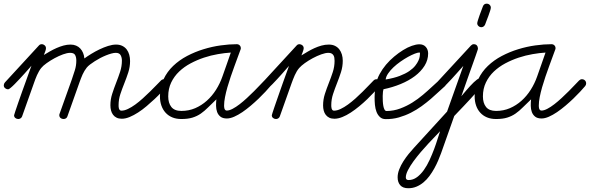

<svg xmlns="http://www.w3.org/2000/svg" viewBox="-67 -624 3134 1020"><path d="M-23.9 -149.4Q-32.2 -149.4 -39.6 -155.3Q-46.9 -161.1 -46.9 -170.4Q-46.9 -179.2 -41 -186L139.6 -382.3Q145.5 -389.2 154.8 -389.2Q163.6 -389.2 170.4 -383.1Q177.2 -377 177.2 -367.7Q177.2 -363.8 176 -359.1Q174.8 -354.5 172.9 -349.6Q170.9 -344.7 169.2 -340.1Q167.5 -335.4 166 -332Q181.2 -341.3 198.2 -351.1Q215.3 -360.8 233.6 -368.9Q252 -377 270.5 -382.1Q289.1 -387.2 307.6 -387.2Q324.2 -387.2 337.4 -381.6Q350.6 -376 359.6 -366.2Q368.7 -356.4 374.3 -343Q379.9 -329.6 381.3 -313.5Q396.5 -324.7 417.5 -337.6Q438.5 -350.6 461.4 -361.6Q484.4 -372.6 507.3 -379.9Q530.3 -387.2 549.8 -387.2Q568.8 -387.2 583 -380.1Q597.2 -373 606.2 -361.1Q615.2 -349.1 619.6 -333.3Q624 -317.4 624 -299.8Q624 -268.6 614.5 -239.3Q605 -210 593.5 -181.4Q582 -152.8 572.5 -124.3Q563 -95.7 563 -65.9Q563 -62 563.2 -56.9Q563.5 -51.8 564.9 -47.1Q566.4 -42.5 569.6 -39.3Q572.8 -36.1 578.1 -36.1Q593.8 -36.1 612.8 -45.2Q631.8 -54.2 651.6 -68.6Q671.4 -83 691.4 -101.1Q711.4 -119.1 729.5 -137Q747.6 -154.8 762.7 -170.4Q777.8 -186 788.1 -196.3Q794.9 -203.1 804.7 -203.1Q813 -203.1 819.6 -196.8Q826.2 -190.4 826.2 -182.1Q826.2 -172.9 820.3 -166.5Q808.6 -153.3 791.7 -135.3Q774.9 -117.2 754.6 -98.1Q734.4 -79.1 711.9 -60.1Q689.5 -41 666.7 -26.4Q644 -11.7 621.8 -2.4Q599.6 6.8 580.1 6.8Q564 6.8 552.5 1.2Q541 -4.4 533.7 -14.2Q526.4 -23.9 522.9 -36.9Q519.5 -49.8 519.5 -64.9Q519.5 -96.2 529.1 -125.7Q538.6 -155.3 550 -184.3Q561.5 -213.4 571 -242.4Q580.6 -271.5 580.6 -301.8Q580.6 -318.8 573.7 -331.1Q566.9 -343.3 547.9 -343.3Q538.1 -343.3 524.7 -339.6Q511.2 -335.9 496.1 -329.8Q481 -323.7 465.6 -315.7Q450.2 -307.6 436.5 -298.8Q422.9 -290 411.6 -281.5Q400.4 -272.9 394 -265.1Q387.7 -257.3 382.1 -248Q376.5 -238.8 371.8 -228.5Q367.2 -218.3 363.3 -208Q359.4 -197.8 356 -188.5L291 -5.4Q288.6 1.5 283 4.9Q277.3 8.3 270.5 8.3Q261.2 8.3 254.6 2.7Q248 -2.9 248 -12.7Q248 -14.6 248.5 -16.4Q249 -18.1 249.5 -19.5L314.5 -201.7Q322.8 -226.1 330.6 -250.7Q338.4 -275.4 338.4 -301.8Q338.4 -320.3 332 -331.8Q325.7 -343.3 305.7 -343.3Q290 -343.3 267.8 -335.2Q245.6 -327.1 223.1 -314.9Q200.7 -302.7 181.2 -288.8Q161.6 -274.9 151.9 -262.7Q145.5 -254.9 139.9 -244.9Q134.3 -234.9 129.4 -224.4Q124.5 -213.9 120.6 -202.9Q116.7 -191.9 113.3 -182.6L50.3 -5.4Q47.9 1 42.2 4.6Q36.6 8.3 30.3 8.3Q21.5 8.3 14.6 2.9Q7.8 -2.4 7.8 -11.7Q7.8 -13.7 14.2 -32.5Q20.5 -51.3 29.8 -78.4Q39.1 -105.5 50.5 -137.2Q62 -168.9 72.3 -197.5Q82.5 -226.1 90.1 -247.3Q97.7 -268.6 100.1 -274.9Q95.7 -270 86.2 -259Q76.7 -248 64.2 -234.1Q51.8 -220.2 37.8 -205.3Q23.9 -190.4 11.7 -178Q-0.5 -165.5 -10.3 -157.5Q-20 -149.4 -23.9 -149.4Z M1082.5 -96.2Q1057.6 -72.8 1038.6 -53.5Q1019.5 -34.2 999.8 -20.5Q980 -6.8 955.8 0.7Q931.6 8.3 896.5 8.3Q869.1 8.3 848.1 -0.5Q827.1 -9.3 812.5 -25.4Q797.9 -41.5 790.3 -63.5Q782.7 -85.4 782.7 -111.8Q782.7 -162.6 801.8 -202.9Q820.8 -243.2 853 -273.9Q885.3 -304.7 927 -326.7Q968.8 -348.6 1014.2 -362.5Q1059.6 -376.5 1105.2 -382.8Q1150.9 -389.2 1190.9 -389.2Q1200.2 -389.2 1206.3 -383.1Q1212.4 -377 1212.4 -367.7Q1212.4 -365.2 1211.9 -363.5Q1211.4 -361.8 1210.4 -359.4Q1204.6 -343.3 1196 -320.3Q1187.5 -297.4 1178 -271.2Q1168.5 -245.1 1158.7 -216.6Q1148.9 -188 1141.1 -160.6Q1133.3 -133.3 1128.4 -108.2Q1123.5 -83 1123.5 -63.5Q1123.5 -60.1 1123.8 -55.4Q1124 -50.8 1125.5 -46.6Q1127 -42.5 1129.9 -39.6Q1132.8 -36.6 1137.7 -36.6Q1150.9 -36.6 1168.7 -45.9Q1186.5 -55.2 1205.8 -70.1Q1225.1 -85 1244.9 -103.3Q1264.6 -121.6 1282.5 -139.4Q1300.3 -157.2 1314.5 -172.4Q1328.6 -187.5 1337.4 -196.3Q1344.2 -203.1 1352.5 -203.1Q1362.3 -203.1 1368.7 -196.8Q1375 -190.4 1375 -180.7Q1375 -172.9 1369.6 -166.5Q1359.4 -154.3 1343 -136.7Q1326.7 -119.1 1306.9 -100.1Q1287.1 -81.1 1264.9 -62.3Q1242.7 -43.5 1220.5 -28.3Q1198.2 -13.2 1177 -3.9Q1155.8 5.4 1138.2 5.4Q1116.2 5.4 1104 -4.4Q1091.8 -14.2 1086.4 -29.1Q1081.1 -43.9 1080.8 -61.8Q1080.6 -79.6 1082.5 -96.2ZM1159.2 -344.7Q1127.4 -342.8 1090.6 -336.4Q1053.7 -330.1 1016.8 -317.9Q980 -305.7 945.6 -287.4Q911.1 -269 884.8 -243.9Q858.4 -218.8 842.5 -185.8Q826.7 -152.8 826.7 -111.8Q826.7 -76.7 843.3 -55.7Q859.9 -34.7 896.5 -34.7Q936 -34.7 970 -49.3Q1003.9 -64 1031.7 -88.9Q1059.6 -113.8 1080.6 -147Q1101.6 -180.2 1114.7 -217.8Q1126 -249.5 1137 -281Q1147.9 -312.5 1159.2 -344.7Z M1345.2 -149.4Q1336.9 -149.4 1329.6 -155.3Q1322.3 -161.1 1322.3 -170.4Q1322.3 -179.2 1328.1 -186L1508.8 -382.3Q1514.6 -389.2 1523.9 -389.2Q1532.7 -389.2 1539.6 -383.1Q1546.4 -377 1546.4 -367.7Q1546.4 -363.8 1544.9 -358.9Q1543.5 -354 1541.5 -348.6Q1539.6 -343.3 1537.6 -338.1Q1535.6 -333 1534.2 -329.6Q1550.3 -339.4 1567.6 -349.6Q1585 -359.9 1603.3 -368.2Q1621.6 -376.5 1640.6 -381.8Q1659.7 -387.2 1679.7 -387.2Q1698.7 -387.2 1712.6 -380.4Q1726.6 -373.5 1735.6 -361.8Q1744.6 -350.1 1749.3 -334.5Q1753.9 -318.8 1753.9 -301.3Q1753.9 -270 1744.4 -240.5Q1734.9 -210.9 1723.4 -182.1Q1711.9 -153.3 1702.4 -124.5Q1692.9 -95.7 1692.9 -65.9Q1692.9 -62 1693.1 -56.9Q1693.4 -51.8 1694.8 -47.1Q1696.3 -42.5 1699.2 -39.3Q1702.1 -36.1 1707.5 -36.1Q1723.6 -36.1 1742.7 -45.2Q1761.7 -54.2 1781.5 -68.6Q1801.3 -83 1821.3 -100.8Q1841.3 -118.7 1859.1 -136.5Q1877 -154.3 1892.1 -170.2Q1907.2 -186 1917.5 -196.3Q1923.8 -203.1 1934.1 -203.1Q1943.4 -203.1 1949.2 -196Q1955.1 -189 1955.1 -180.2Q1955.1 -172.9 1949.7 -166.5Q1938 -152.8 1921.1 -134.8Q1904.3 -116.7 1884.3 -97.4Q1864.3 -78.1 1841.8 -59.6Q1819.3 -41 1796.6 -26.1Q1773.9 -11.2 1751.5 -2.2Q1729 6.8 1709.5 6.8Q1693.4 6.8 1682.1 1.2Q1670.9 -4.4 1663.6 -13.9Q1656.2 -23.4 1652.8 -36.4Q1649.4 -49.3 1649.4 -64Q1649.4 -95.2 1658.9 -124.8Q1668.5 -154.3 1679.9 -183.1Q1691.4 -211.9 1700.9 -241Q1710.4 -270 1710.4 -300.8Q1710.4 -309.6 1709.2 -317.1Q1708 -324.7 1704.3 -330.6Q1700.7 -336.4 1694.3 -339.8Q1688 -343.3 1677.7 -343.3Q1662.1 -343.3 1639.6 -335.2Q1617.2 -327.1 1594.5 -314.9Q1571.8 -302.7 1552.2 -288.6Q1532.7 -274.4 1522.5 -262.7Q1508.8 -246.6 1499 -224.4Q1489.3 -202.1 1482.4 -182.6L1419.4 -5.4Q1417 1 1411.4 4.6Q1405.8 8.3 1399.4 8.3Q1390.6 8.3 1383.8 2.9Q1377 -2.4 1377 -11.7Q1377 -13.2 1380.6 -24.4Q1384.3 -35.6 1390.1 -53Q1396 -70.3 1403.6 -92Q1411.1 -113.8 1419.2 -136.7Q1427.2 -159.7 1435.3 -182.4Q1443.4 -205.1 1450.2 -223.9Q1457 -242.7 1461.9 -255.9Q1466.8 -269 1468.3 -273.9Q1463.9 -269 1454.3 -258.1Q1444.8 -247.1 1432.6 -233.4Q1420.4 -219.7 1406.7 -204.8Q1393.1 -189.9 1380.9 -177.5Q1368.7 -165 1358.9 -157.2Q1349.1 -149.4 1345.2 -149.4Z M1970.2 -149.9Q1968.8 -146.5 1967.5 -136.7Q1966.3 -127 1966.1 -114Q1965.8 -101.1 1966.6 -86.9Q1967.3 -72.8 1969.5 -61Q1971.7 -49.3 1975.8 -41.7Q1980 -34.2 1986.8 -34.2Q2024.9 -34.7 2059.3 -47.6Q2093.8 -60.5 2123.8 -79.3Q2153.8 -98.1 2179.4 -119.9Q2205.1 -141.6 2224.9 -160.2Q2244.6 -178.7 2258.5 -190.9Q2272.5 -203.1 2279.8 -203.1Q2288.1 -203.1 2295.4 -197.3Q2302.7 -191.4 2302.7 -182.1Q2302.7 -177.7 2301.5 -173.6Q2300.3 -169.4 2296.9 -166.5Q2282.7 -154.3 2263.9 -136.5Q2245.1 -118.7 2222.2 -98.9Q2199.2 -79.1 2172.6 -59.8Q2146 -40.5 2115.7 -25.1Q2085.4 -9.8 2052 -0.2Q2018.6 9.3 1981.9 8.8Q1963.4 8.8 1951.7 -2Q1939.9 -12.7 1933.3 -29.5Q1926.8 -46.4 1924.8 -67.1Q1922.9 -87.9 1923.1 -108.6Q1923.3 -129.4 1925.8 -147.5Q1928.2 -165.5 1930.2 -177.2Q1935.5 -204.1 1949.7 -230.5Q1963.9 -256.8 1983.6 -280.3Q2003.4 -303.7 2027.1 -323.5Q2050.8 -343.3 2074.5 -357.9Q2098.1 -372.6 2120.8 -380.6Q2143.6 -388.7 2161.1 -388.7Q2183.1 -388.7 2195.3 -374.5Q2207.5 -360.4 2207.5 -339.8Q2207.5 -305.2 2188.5 -274.7Q2169.4 -244.1 2137 -219.7Q2104.5 -195.3 2061.3 -177.5Q2018.1 -159.7 1970.2 -149.9ZM1981.9 -201.7Q2025.9 -209 2056.4 -220.7Q2086.9 -232.4 2107.2 -246.3Q2127.4 -260.3 2138.9 -274.9Q2150.4 -289.6 2156 -302.2Q2161.6 -314.9 2162.8 -324.7Q2164.1 -334.5 2164.1 -338.4Q2164.1 -339.4 2163.8 -342.3Q2163.6 -345.2 2161.6 -345.2Q2152.8 -345.2 2136.5 -338.9Q2120.1 -332.5 2100.6 -321.8Q2081.1 -311 2060.5 -296.6Q2040 -282.2 2023.2 -266.4Q2006.3 -250.5 1994.9 -233.6Q1983.4 -216.8 1981.9 -201.7Z M2394.5 -273.9Q2390.1 -269 2380.4 -258.1Q2370.6 -247.1 2358.4 -233.4Q2346.2 -219.7 2332.5 -204.8Q2318.8 -189.9 2306.6 -177.5Q2294.4 -165 2284.9 -157.2Q2275.4 -149.4 2271 -149.4Q2261.2 -149.4 2255.1 -155.8Q2249 -162.1 2249 -171.9Q2249 -174.8 2250.5 -179.2Q2252 -183.6 2253.9 -186L2435.1 -382.3Q2441.9 -389.2 2449.7 -389.2Q2461.4 -389.2 2466.8 -382.1Q2472.2 -375 2472.2 -364.3Q2472.2 -363.8 2468.8 -353.5Q2465.3 -343.3 2459.5 -326.4Q2453.6 -309.6 2446 -288.3Q2438.5 -267.1 2430.4 -244.6Q2422.4 -222.2 2414.6 -200Q2406.7 -177.7 2400.4 -159.7Q2394 -141.6 2389.6 -128.9Q2385.3 -116.2 2383.8 -112.8Q2387.7 -117.2 2395 -126Q2402.3 -134.8 2411.4 -145.3Q2420.4 -155.8 2430.4 -166.7Q2440.4 -177.7 2450 -186.8Q2459.5 -195.8 2467.5 -201.7Q2475.6 -207.5 2481 -207.5Q2490.2 -207.5 2496.1 -200.7Q2502 -193.8 2502 -185.1Q2502 -180.7 2491.7 -167.2Q2481.4 -153.8 2465.8 -136Q2450.2 -118.2 2431.4 -97.9Q2412.6 -77.6 2395.3 -59.3Q2377.9 -41 2364.5 -27.1Q2351.1 -13.2 2346.2 -7.8L2276.4 189.5Q2269.5 208.5 2260.5 229.5Q2251.5 250.5 2240 271.2Q2228.5 292 2214.4 311Q2200.2 330.1 2183.1 344.5Q2166 358.9 2145.8 367.4Q2125.5 376 2102.1 376Q2073.2 376 2059.3 360.1Q2045.4 344.2 2045.4 317.9Q2045.4 297.4 2054 275.6Q2062.5 253.9 2075.7 233.2Q2088.9 212.4 2104 193.8Q2119.1 175.3 2132.3 161.1L2308.1 -31.2ZM2271 73.2Q2263.7 81.5 2247.3 98.1Q2231 114.7 2210.7 136.5Q2190.4 158.2 2168.9 183.3Q2147.5 208.5 2129.6 232.9Q2111.8 257.3 2100.3 279.8Q2088.9 302.2 2088.9 318.4Q2088.9 332.5 2103.5 332.5Q2127.4 332.5 2147.7 317.6Q2168 302.7 2184.8 279.1Q2201.7 255.4 2215.1 226.1Q2228.5 196.8 2239.3 168Q2250 139.2 2257.8 113.8Q2265.6 88.4 2271 73.2ZM2518.6 -604.5Q2527.8 -604.5 2534.2 -598.4Q2540.5 -592.3 2540.5 -583Q2540.5 -578.1 2536.6 -565.9Q2532.7 -553.7 2527.6 -539.8Q2522.5 -525.9 2517.3 -512.9Q2512.2 -500 2510.3 -494.1Q2507.8 -487.8 2502.4 -483.6Q2497.1 -479.5 2490.2 -479.5Q2481.4 -479.5 2474.9 -485.6Q2468.3 -491.7 2468.3 -500.5Q2468.3 -504.9 2472.2 -517.3Q2476.1 -529.8 2481.2 -544.2Q2486.3 -558.6 2491.5 -571.8Q2496.6 -585 2498.5 -590.3Q2503.9 -604.5 2518.6 -604.5Z M2754.4 -96.2Q2729.5 -72.8 2710.4 -53.5Q2691.4 -34.2 2671.6 -20.5Q2651.9 -6.8 2627.7 0.7Q2603.5 8.3 2568.4 8.3Q2541 8.3 2520 -0.5Q2499 -9.3 2484.4 -25.4Q2469.7 -41.5 2462.2 -63.5Q2454.6 -85.4 2454.6 -111.8Q2454.6 -162.6 2473.6 -202.9Q2492.7 -243.2 2524.9 -273.9Q2557.1 -304.7 2598.9 -326.7Q2640.6 -348.6 2686 -362.5Q2731.4 -376.5 2777.1 -382.8Q2822.8 -389.2 2862.8 -389.2Q2872.1 -389.2 2878.2 -383.1Q2884.3 -377 2884.3 -367.7Q2884.3 -365.2 2883.8 -363.5Q2883.3 -361.8 2882.3 -359.4Q2876.5 -343.3 2867.9 -320.3Q2859.4 -297.4 2849.9 -271.2Q2840.3 -245.1 2830.6 -216.6Q2820.8 -188 2813 -160.6Q2805.2 -133.3 2800.3 -108.2Q2795.4 -83 2795.4 -63.5Q2795.4 -60.1 2795.7 -55.4Q2795.9 -50.8 2797.4 -46.6Q2798.8 -42.5 2801.8 -39.6Q2804.7 -36.6 2809.6 -36.6Q2822.8 -36.6 2840.6 -45.9Q2858.4 -55.2 2877.7 -70.1Q2897 -85 2916.7 -103.3Q2936.5 -121.6 2954.3 -139.4Q2972.2 -157.2 2986.3 -172.4Q3000.5 -187.5 3009.3 -196.3Q3016.1 -203.1 3024.4 -203.1Q3034.2 -203.1 3040.5 -196.8Q3046.9 -190.4 3046.9 -180.7Q3046.9 -172.9 3041.5 -166.5Q3031.2 -154.3 3014.9 -136.7Q2998.5 -119.1 2978.8 -100.1Q2959 -81.1 2936.8 -62.3Q2914.6 -43.5 2892.3 -28.3Q2870.1 -13.2 2848.9 -3.9Q2827.6 5.4 2810.1 5.4Q2788.1 5.4 2775.9 -4.4Q2763.7 -14.2 2758.3 -29.1Q2752.9 -43.9 2752.7 -61.8Q2752.4 -79.6 2754.4 -96.2ZM2831.1 -344.7Q2799.3 -342.8 2762.5 -336.4Q2725.6 -330.1 2688.7 -317.9Q2651.9 -305.7 2617.4 -287.4Q2583 -269 2556.6 -243.9Q2530.3 -218.8 2514.4 -185.8Q2498.5 -152.8 2498.5 -111.8Q2498.5 -76.7 2515.1 -55.7Q2531.7 -34.7 2568.4 -34.7Q2607.9 -34.7 2641.8 -49.3Q2675.8 -64 2703.6 -88.9Q2731.4 -113.8 2752.4 -147Q2773.4 -180.2 2786.6 -217.8Q2797.9 -249.5 2808.8 -281Q2819.8 -312.5 2831.1 -344.7Z"/></svg>

Font: Helvetia Verbundene
Style: Regular
Weight: 400
Designer: Peter Wiegel, original typeface by Carl Albert Fahrenwaldt 1901
Foundry: Peter Wiegel
Version: Version 2.000